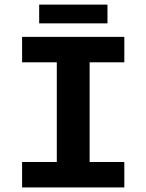

<svg xmlns="http://www.w3.org/2000/svg" viewBox="-20 -820 640 840"><path d="M76.7 -658.7H523.9V-547.4H372.1V-111.3H523.9V0H76.7V-111.3H228.5V-547.4H76.7ZM151.4 -799.8H450.2V-717.8H151.4Z"/></svg>

Font: Cousine
Style: Bold
Weight: 700
Monospace: yes
Designer: Steve Matteson
Foundry: Ascender Corporation
Version: Version 1.20